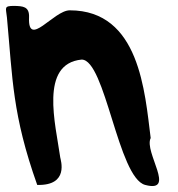

<svg xmlns="http://www.w3.org/2000/svg" viewBox="-47 -630 604 651"><path d="M79.2 -3C188.6 0 158.4 -88.4 157.3 -96C141.3 -209.4 86.3 -413.8 229.8 -428C310.5 -428 353.1 -27.4 445.2 -3C552.6 25.5 440.3 -114.3 463.9 -162C444.1 -316.5 426.8 -595 189.5 -595C134.9 -595 47.1 -464.8 51.5 -571C53.1 -608.7 30.1 -609.1 1.5 -610C-35.7 -610 -26.5 -603.6 -23.5 -571C-4.1 -361.9 -5.3 -241 79.2 -3Z"/></svg>

Font: Rocketfuel
Style: Regular
Weight: 400
Designer: Mew Too
Foundry: Cannot Into Space Fonts.
Version: Version 0.27